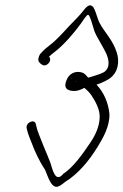

<svg xmlns="http://www.w3.org/2000/svg" viewBox="-20 -706 468 728"><path d="M126 -486C123 -473 130 -467 139 -461C156 -449 180 -476 166 -491C171 -496 178 -502 186 -508C223 -536 263 -584 287 -617C295 -629 306 -646 313 -650C319 -650 322 -636 325 -630L338 -588C347 -564 371 -530 385 -498C391 -483 398 -455 381 -438C372 -428 348 -422 333 -417L320 -413C318 -412 316 -412 314 -412C310 -416 307 -420 304 -423C289 -439 246 -440 232 -401C217 -365 245 -361 263 -361C274 -361 290 -367 300 -373L303 -370C312 -363 320 -354 327 -344C341 -323 358 -293 358 -264C358 -227 341 -192 321 -163C292 -120 257 -71 220 -47C190 -10 179 -64 171 -89C167 -101 121 -207 119 -223L116 -235C112 -257 77 -242 81 -220L84 -208C86 -199 95 -176 110 -139C126 -102 141 -77 151 -62C160 -40 168 -15 181 -3C196 10 210 -3 228 -17C277 -47 318 -97 350 -149C371 -183 396 -227 395 -273C391 -317 373 -357 346 -385C367 -392 392 -403 405 -416C435 -446 431 -490 419 -517C403 -563 363 -597 351 -635C346 -650 341 -666 335 -677C324 -692 313 -687 298 -668C284 -649 264 -630 241 -606C220 -583 192 -552 169 -535C156 -525 144 -515 136 -505C132 -502 128 -495 126 -486ZM265 -397C268 -398 270 -398 274 -397Z"/></svg>

Font: Stray Cat
Style: UltCnObl
Weight: 400
Version: Version 1.0